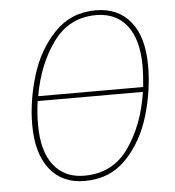

<svg xmlns="http://www.w3.org/2000/svg" viewBox="-51 -738 725 796"><g transform="rotate(-5 311.5 -340.5)"><path d="M573 -443Q573 -341 542.5 -237Q512 -133 444 -61.5Q376 10 270 10Q177 10 125 -55.5Q73 -121 73 -241Q73 -340 104.5 -444Q136 -548 204.5 -619.5Q273 -691 376 -691Q469 -691 521 -627Q573 -563 573 -443ZM108 -357H545Q550 -407 550 -443Q550 -554 504.5 -612.5Q459 -671 376 -671Q264 -671 197.5 -579.5Q131 -488 108 -357ZM542 -337H104Q97 -289 97 -240Q97 -129 142.5 -70.5Q188 -12 270 -12Q389 -12 455.5 -107Q522 -202 542 -337Z"/></g></svg>

Font: Fira Sans Condensed Thin
Style: Italic
Weight: 250
Width: 3
Italic angle: -8°
Designer: Carrois Corporate & Edenspiekermann AG
Foundry: Carrois Corporate GbR & Edenspiekermann AG
Version: Version 4.203